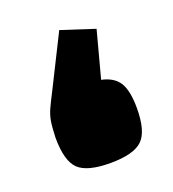

<svg xmlns="http://www.w3.org/2000/svg" viewBox="-78 -413 434 481"><g transform="rotate(-20 138.5 -172.5)"><path d="M131 -351 220 -322 187 -198Q220 -191 233.5 -169Q247 -147 247 -101Q247 -39 223.5 -16.5Q200 6 138 6Q76 6 53 -16.5Q30 -39 30 -101Q31 -129 33.5 -144Q36 -159 42.5 -173.5Q49 -188 63 -215Z"/></g></svg>

Font: Changa ExtraLight ExtraBold
Style: Regular
Weight: 800
Version: Version 3.002; ttfautohint (v1.8.2)